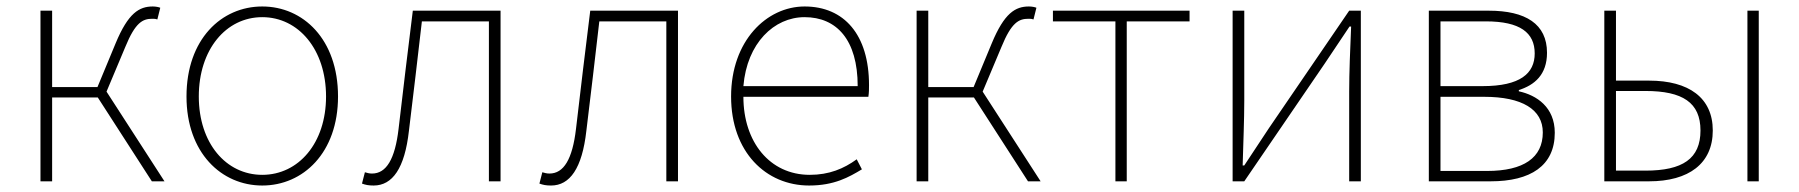

<svg xmlns="http://www.w3.org/2000/svg" viewBox="-20 -560 5557 593"><path d="M309 -277 367 -415C398 -491 421 -502 450 -502C458 -502 460 -502 466 -500L475 -536C471 -538 461 -540 452 -540C410 -540 376 -520 337 -426L281 -291H141V-527H105V0H141V-259H282L449 0H488Z M790 13C916 13 1024 -88 1024 -262C1024 -439 916 -540 790 -540C664 -540 556 -439 556 -262C556 -88 664 13 790 13ZM790 -20C678 -20 594 -118 594 -262C594 -407 678 -507 790 -507C902 -507 987 -407 987 -262C987 -118 902 -20 790 -20Z M1134 13C1192 13 1230 -40 1243 -156C1257 -270 1270 -381 1283 -494H1490V0H1526V-527H1255C1240 -405 1225 -284 1211 -162C1200 -68 1173 -24 1129 -24C1120 -24 1114 -26 1107 -28L1098 7C1109 11 1118 13 1134 13Z M1682 13C1740 13 1778 -40 1791 -156C1805 -270 1818 -381 1831 -494H2038V0H2074V-527H1803C1788 -405 1773 -284 1759 -162C1748 -68 1721 -24 1677 -24C1668 -24 1662 -26 1655 -28L1646 7C1657 11 1666 13 1682 13Z M2479 13C2557 13 2602 -13 2642 -37L2626 -68C2586 -39 2541 -20 2481 -20C2357 -20 2276 -122 2276 -261H2662C2664 -274 2664 -286 2664 -297C2664 -453 2587 -540 2465 -540C2348 -540 2238 -434 2238 -262C2238 -90 2346 13 2479 13ZM2276 -294C2287 -427 2371 -507 2465 -507C2564 -507 2629 -437 2629 -294Z M3015 -277 3073 -415C3104 -491 3127 -502 3156 -502C3164 -502 3166 -502 3172 -500L3181 -536C3177 -538 3167 -540 3158 -540C3116 -540 3082 -520 3043 -426L2987 -291H2847V-527H2811V0H2847V-259H2988L3155 0H3194Z M3425 0H3460V-494H3654V-527H3232V-494H3425Z M3787 0H3823L4071 -363L4148 -478H4153C4150 -407 4147 -336 4147 -277V0H4183V-527H4147L3899 -164C3877 -131 3845 -82 3823 -49H3818C3820 -120 3823 -191 3823 -249V-527H3787Z M4393 0H4584C4707 0 4782 -48 4782 -150C4782 -229 4726 -266 4671 -278V-282C4719 -297 4758 -329 4758 -397C4758 -486 4692 -527 4578 -527H4393ZM4429 -294V-494H4569C4675 -494 4720 -459 4720 -395C4720 -333 4675 -294 4559 -294ZM4429 -32V-261H4564C4681 -261 4745 -222 4745 -151C4745 -73 4686 -32 4573 -32Z M4935 0H5073C5196 0 5270 -55 5270 -157C5270 -258 5196 -311 5073 -311H4971V-527H4935ZM4971 -33V-279H5062C5177 -279 5232 -243 5232 -157C5232 -70 5177 -33 5062 -33ZM5377 0H5412V-527H5377Z"/></svg>

Font: Noto Sans T Chinese Thin
Style: Regular
Weight: 100
Designer: Ryoko NISHIZUKA (kana & ideographs); Paul D. Hunt (Latin, Greek & Cyrillic); Wenlong ZHANG (bopomofo); Sandoll Communica
Foundry: Adobe Systems Incorporated
Version: Version 1.000;PS 1;hotconv 1.0.78;makeotf.lib2.5.61930